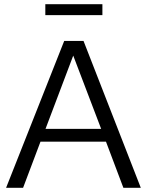

<svg xmlns="http://www.w3.org/2000/svg" viewBox="-20 -895 700 915"><path d="M9 0 286 -700H378L651 0H568L485 -220H173L90 0ZM197 -281H462L329 -630ZM196 -823V-875H468V-823Z"/></svg>

Font: Red Hat Text
Style: Regular
Weight: 400
Designer: Pentagram, MCKL
Foundry: MCKL
Version: Version 1.030